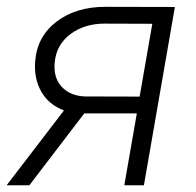

<svg xmlns="http://www.w3.org/2000/svg" viewBox="-29 -549 581 569"><path d="M489.3 -528.3 397.5 0H339.4L376.5 -212.9H220.7L58.1 0H-9.3L160.6 -221.7Q115.2 -238.8 93.3 -277.6Q71.3 -316.4 75.2 -366.7Q80.6 -440.4 138.2 -484.6Q195.8 -528.8 283.2 -528.8ZM133.3 -365.7Q128.4 -319.8 153.3 -292.5Q178.2 -265.1 222.2 -263.2L384.8 -262.7L422.4 -478.5L281.2 -479Q221.7 -479 180.2 -448.2Q138.7 -417.5 133.3 -365.7Z"/></svg>

Font: RobotoInd Light
Style: Italic
Weight: 300
Italic angle: -12°
Designer: Google
Version: Version 2.001151; 2014